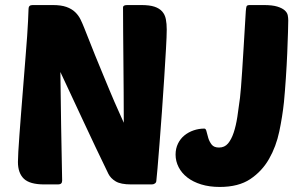

<svg xmlns="http://www.w3.org/2000/svg" viewBox="-20 -730 1202 760"><path d="M499 0Q458 0 438 -12Q418 -24 409 -42Q357 -149 311.5 -247Q266 -345 219 -445Q220 -337 222 -230Q224 -123 226 -15Q226 0 210 0H155Q98 0 74.5 -22.5Q51 -45 51 -89Q51 -101 52.5 -129.5Q54 -158 57 -197Q60 -236 63.5 -282.5Q67 -329 71 -377Q77 -453 81 -503Q85 -553 87.5 -587.5Q90 -622 91 -646.5Q92 -671 93 -695Q93 -710 109 -710H189Q222 -710 243 -702.5Q264 -695 277.5 -682Q291 -669 299 -652.5Q307 -636 314 -618Q338 -556 356.5 -511Q375 -466 389 -432Q403 -398 413.5 -373Q424 -348 433 -327Q442 -306 451 -286.5Q460 -267 470 -244Q470 -303 469.5 -365.5Q469 -428 468.5 -487.5Q468 -547 467.5 -602Q467 -657 467 -701Q467 -710 484 -710H539Q572 -710 591.5 -703.5Q611 -697 622 -684.5Q633 -672 636.5 -654Q640 -636 640 -613Q640 -588 637 -536.5Q634 -485 630 -421Q626 -357 621 -288.5Q616 -220 611.5 -162Q607 -104 603.5 -63.5Q600 -23 599 -16Q599 -8 593.5 -4Q588 0 581 0ZM847 -146Q869 -146 882.5 -162Q896 -178 905 -205Q914 -232 919.5 -267.5Q925 -303 930 -343Q932 -361 934 -385.5Q936 -410 938.5 -448.5Q941 -487 944.5 -544.5Q948 -602 953 -686Q954 -700 956 -705Q958 -710 969 -710H1024Q1058 -710 1077.5 -704Q1097 -698 1107 -689Q1117 -680 1119 -669.5Q1121 -659 1121 -649Q1121 -639 1120 -603Q1119 -567 1117 -519.5Q1115 -472 1111.5 -420Q1108 -368 1104 -326Q1098 -269 1085.5 -209.5Q1073 -150 1045 -101Q1017 -52 970.5 -21Q924 10 850 10Q809 10 776.5 0Q744 -10 721.5 -27.5Q699 -45 687 -68.5Q675 -92 675 -118Q675 -142 684.5 -161.5Q694 -181 710 -194Q726 -207 746.5 -214Q767 -221 789 -221Q795 -221 797.5 -209.5Q800 -198 804.5 -183.5Q809 -169 818 -157.5Q827 -146 847 -146Z"/></svg>

Font: Poetsen One
Style: Regular
Weight: 400
Designer: Pablo Impallari, Rodrigo Fuenzalida
Foundry: Pablo Impallari, Rodrigo Fuenzalida
Version: Version 1.001; ttfautohint (v0.93) -l 8 -r 50 -G 200 -x 14 -